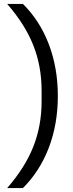

<svg xmlns="http://www.w3.org/2000/svg" viewBox="-20 -834 370 978"><path d="M96.8 -814Q183.4 -728.1 229 -607.8Q274.6 -487.4 274.6 -345Q274.6 -202.6 229 -82.6Q183.4 37.4 96.8 124H16.5Q107.1 20.1 149.5 -86.4Q191.9 -193 191.9 -317.9V-372.1Q191.9 -497 149.5 -603.6Q107.1 -710.1 16.5 -814Z"/></svg>

Font: Mozilla Text ExtraLight
Style: Regular
Weight: 200
Designer: Studio DRAMA
Foundry: Studio DRAMA
Version: Version 1.000